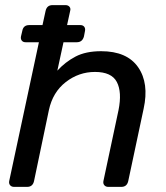

<svg xmlns="http://www.w3.org/2000/svg" viewBox="-20 -730 649 750"><path d="M35 0Q25 0 19.5 -6.5Q14 -13 16 -23L132 -565H80Q70 -565 65 -571.5Q60 -578 62 -588L67 -609Q71 -632 94 -632H146L158 -687Q163 -710 185 -710H236Q246 -710 251.5 -703.5Q257 -697 254 -687L242 -632H294Q304 -632 309 -625.5Q314 -619 312 -609L308 -588Q302 -565 280 -565H228L204 -454Q235 -488 275 -509Q315 -530 375 -530Q476 -530 519.5 -467.5Q563 -405 541 -305L481 -23Q476 0 454 0H403Q393 0 387.5 -6.5Q382 -13 384 -23L443 -300Q457 -370 436.5 -409.5Q416 -449 351 -449Q288 -449 237 -409.5Q186 -370 171 -300L113 -23Q108 0 86 0Z"/></svg>

Font: Lubike
Style: Italic
Weight: 400
Italic angle: -12°
Foundry: Honoka55
Version: Version 1.000;July 22, 2022;FontCreator 14.0.0.2862 64-bit